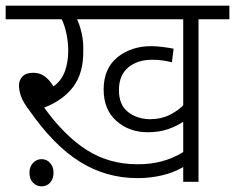

<svg xmlns="http://www.w3.org/2000/svg" viewBox="-20 -642 830 678"><path d="M681 -574V0H627V-52Q592 -32 551 -22.5Q510 -13 466 -13Q355 -13 262.5 -70.5Q170 -128 83 -253Q61 -282 54 -302.5Q47 -323 47 -340Q47 -359 59.5 -372Q72 -385 97 -385Q120 -385 137 -373Q154 -361 169 -337Q197 -357 209 -390Q221 -423 221 -463Q221 -491 215 -521Q209 -551 198 -574H0V-622H790V-574ZM509 -221Q548 -221 577.5 -235.5Q607 -250 627 -270V-574H252Q262 -553 268.5 -524Q275 -495 274 -463Q275 -384 239 -336Q203 -288 136 -262Q207 -163 286 -112.5Q365 -62 465 -62Q556 -61 627 -105V-212Q605 -197 573.5 -186Q542 -175 502 -175Q436 -175 391 -215Q346 -255 346 -326Q346 -400 394.5 -439.5Q443 -479 514 -479Q532 -479 555.5 -476Q579 -473 593 -470L587 -422Q572 -426 554.5 -428.5Q537 -431 518 -431Q465 -431 432.5 -403.5Q400 -376 400 -324Q400 -272 431.5 -247Q463 -222 509 -221ZM84 -32Q84 -53 96.5 -66.5Q109 -80 127 -80Q145 -80 157 -66.5Q169 -53 169 -32Q169 -10 157 3Q145 16 127 16Q109 16 96.5 3Q84 -10 84 -32Z"/></svg>

Font: Noto Sans Light
Style: Regular
Weight: 300
Designer: Monotype Design Team
Foundry: Monotype Imaging Inc.
Version: Version 2.007